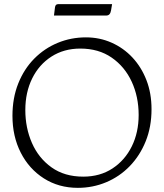

<svg xmlns="http://www.w3.org/2000/svg" viewBox="-20 -970 790 925"><path d="M355 -65Q263 -65 191.5 -110.5Q120 -156 80 -234.5Q40 -313 40 -412Q40 -498 68 -568Q96 -638 145 -687.5Q194 -737 258 -763.5Q322 -790 394 -790Q460 -790 517.5 -764.5Q575 -739 618 -693Q661 -647 685.5 -584Q710 -521 710 -444Q710 -359 682 -289.5Q654 -220 605 -169.5Q556 -119 491.5 -92Q427 -65 355 -65ZM381 -119Q462 -119 522 -158.5Q582 -198 615 -265Q648 -332 648 -416Q648 -504 614.5 -576.5Q581 -649 518 -692.5Q455 -736 367 -736Q288 -736 228 -697.5Q168 -659 135 -592Q102 -525 102 -440Q102 -354 134 -281Q166 -208 228.5 -163.5Q291 -119 381 -119ZM245 -935Q247 -950 260 -950H520L515 -920Q513 -908 507.5 -901.5Q502 -895 490 -895H240Z"/></svg>

Font: Gowun Batang
Style: Regular
Weight: 400
Designer: Yanghee Ryu
Foundry: Yanghee Ryu
Version: Version 2.000